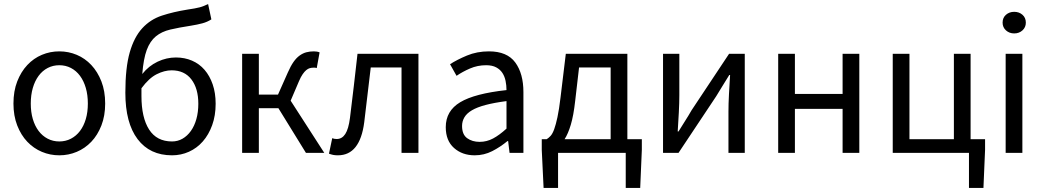

<svg xmlns="http://www.w3.org/2000/svg" viewBox="-20 -750 5118 942"><path d="M271 12Q226 12 185.5 -5Q145 -22 114 -54.5Q83 -87 64.5 -134.5Q46 -182 46 -242Q46 -303 64.5 -350.5Q83 -398 114 -431Q145 -464 185.5 -481Q226 -498 271 -498Q316 -498 356.5 -481Q397 -464 428 -431Q459 -398 477.5 -350.5Q496 -303 496 -242Q496 -182 477.5 -134.5Q459 -87 428 -54.5Q397 -22 356.5 -5Q316 12 271 12ZM271 -56Q302 -56 328 -69.5Q354 -83 372.5 -107.5Q391 -132 401 -166Q411 -200 411 -242Q411 -284 401 -318.5Q391 -353 372.5 -378Q354 -403 328 -416.5Q302 -430 271 -430Q240 -430 214 -416.5Q188 -403 169.5 -378Q151 -353 141 -318.5Q131 -284 131 -242Q131 -200 141 -166Q151 -132 169.5 -107.5Q188 -83 214 -69.5Q240 -56 271 -56Z M824 12Q715 12 655 -67.5Q595 -147 595 -295Q595 -418 616.5 -493Q638 -568 678 -611.5Q718 -655 774.5 -673.5Q831 -692 900 -703Q920 -706 934 -708.5Q948 -711 959.5 -714Q971 -717 980.5 -721Q990 -725 1001 -730L1017 -655Q997 -642 972.5 -635.5Q948 -629 917 -624Q858 -615 815.5 -605Q773 -595 744.5 -571.5Q716 -548 700 -505Q684 -462 678 -387Q710 -427 753.5 -447.5Q797 -468 843 -468Q886 -468 922 -452.5Q958 -437 983.5 -407.5Q1009 -378 1023.5 -336Q1038 -294 1038 -241Q1038 -183 1021 -136Q1004 -89 975 -56Q946 -23 907 -5.5Q868 12 824 12ZM824 -56Q852 -56 875.5 -69.5Q899 -83 916.5 -107.5Q934 -132 943.5 -166Q953 -200 953 -241Q953 -316 919 -360.5Q885 -405 822 -405Q787 -405 749 -386Q711 -367 674 -317V-279Q674 -173 711.5 -114.5Q749 -56 824 -56Z M1168 0V-486H1250V-286H1344L1392 -394Q1406 -426 1420 -446Q1434 -466 1450 -477.5Q1466 -489 1483 -493.5Q1500 -498 1520 -498Q1536 -498 1548 -493L1534 -416Q1529 -418 1526 -418Q1523 -418 1518 -418Q1508 -418 1499.5 -415.5Q1491 -413 1482.5 -406Q1474 -399 1465 -386Q1456 -373 1447 -352L1406 -256L1571 0H1481L1346 -219H1250V0Z M1638 12Q1624 12 1614.5 10Q1605 8 1594 4L1610 -72Q1615 -70 1620 -69Q1625 -68 1632 -68Q1658 -68 1674 -92.5Q1690 -117 1697 -171Q1707 -250 1716 -328.5Q1725 -407 1734 -486H2033V0H1950V-419H1799Q1791 -352 1783 -284.5Q1775 -217 1767 -150Q1746 12 1638 12Z M2309 12Q2248 12 2207.5 -24Q2167 -60 2167 -126Q2167 -206 2238 -248.5Q2309 -291 2465 -308Q2465 -331 2460.5 -353Q2456 -375 2445 -392Q2434 -409 2414.5 -419.5Q2395 -430 2365 -430Q2323 -430 2286 -414Q2249 -398 2220 -378L2188 -435Q2222 -457 2271 -477.5Q2320 -498 2379 -498Q2468 -498 2508 -443.5Q2548 -389 2548 -298V0H2480L2473 -58H2470Q2435 -29 2395 -8.5Q2355 12 2309 12ZM2333 -54Q2368 -54 2399 -70.5Q2430 -87 2465 -119V-254Q2404 -246 2362.5 -235Q2321 -224 2295.5 -209Q2270 -194 2258.5 -174.5Q2247 -155 2247 -132Q2247 -90 2272 -72Q2297 -54 2333 -54Z M2718 0V172H2647L2638 -15V-67H2662Q2672 -73 2681.5 -83.5Q2691 -94 2699 -116Q2707 -138 2715 -175Q2723 -212 2730 -271L2756 -486H3058V-67H3129V-15L3121 172H3050V0ZM2802 -255Q2794 -183 2780.5 -138Q2767 -93 2750 -67H2976V-419H2821Z M3233 0V-486H3313V-284Q3313 -245 3310.5 -198.5Q3308 -152 3305 -105H3309Q3323 -128 3341.5 -157Q3360 -186 3373 -209L3557 -486H3634V0H3554V-202Q3554 -241 3556.5 -287.5Q3559 -334 3562 -382H3558Q3544 -359 3525.5 -329.5Q3507 -300 3494 -278L3309 0Z M3798 0V-486H3880V-289H4114V-486H4196V0H4114V-216H3880V0Z M4360 0V-486H4442V-67H4660V-486H4742V-67H4813V-15L4805 172H4734V0Z M4914 0V-486H4996V0ZM4956 -586Q4932 -586 4915.5 -601Q4899 -616 4899 -639Q4899 -663 4915.5 -677.5Q4932 -692 4956 -692Q4980 -692 4996.5 -677.5Q5013 -663 5013 -639Q5013 -616 4996.5 -601Q4980 -586 4956 -586Z"/></svg>

Font: SourceSansPro
Style: Book
Weight: 400
Designer: Paul D. Hunt
Foundry: Adobe Systems Incorporated
Version: Version 2.021;PS 2.000;hotconv 1.0.86;makeotf.lib2.5.63406